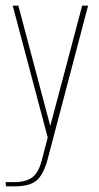

<svg xmlns="http://www.w3.org/2000/svg" viewBox="-25 -490 350 680"><path d="M-4 170 -5 155H27Q66 155 89.5 138Q113 121 125 70L144 -3L20 -470H40L154 -40L155 -36H151L152 -40L266 -470H287L144 73Q130 126 106 148Q82 170 26 170Z"/></svg>

Font: Smooch Sans Thin
Style: Regular
Weight: 100
Designer: Robert E. Leuschke
Foundry: Robert E. Leuschke
Version: Version 1.010